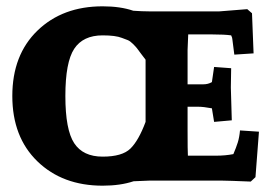

<svg xmlns="http://www.w3.org/2000/svg" viewBox="-20 -572 840 608"><path d="M576 -463 574 -414V-305H624Q639 -305 651 -312L658 -360L712 -356Q711 -310 711 -295L714 -191L658 -186L651 -229Q624 -234 608 -234H574V-158Q574 -94 575 -79H663Q694 -79 719 -84Q728 -105 733 -121Q738 -137 740 -159L800 -155L789 -11L774 3Q702 0 686 0H451L403 2Q361 16 305 16Q178 16 98.5 -61Q19 -138 19 -268Q19 -398 98.5 -475Q178 -552 305 -552Q361 -552 402 -538Q430 -536 451 -536H675L763 -543L778 -530L783 -403L722 -399L716 -446Q716 -452 712 -460Q691 -463 652 -463ZM305 -460Q243 -460 215 -417.5Q187 -375 187 -268Q187 -161 215 -118.5Q243 -76 305 -76Q367 -76 393 -101.5Q419 -127 441 -186V-383Q436 -389 426.5 -402Q417 -415 413.5 -419.5Q410 -424 401 -433Q392 -442 384.5 -445Q377 -448 366 -452Q346 -460 305 -460Z"/></svg>

Font: Andada SC
Style: Bold
Weight: 700
Designer: Carolina Giovagnoli
Foundry: Carolina Giovagnoli
Version: Version 1.003